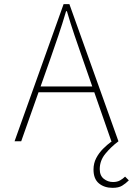

<svg xmlns="http://www.w3.org/2000/svg" viewBox="-20 -680 640 924"><path d="M522 224Q482 224 456 202.5Q430 181 430 136Q430 106 443 81Q456 56 476 36Q496 16 518 0H516L378 -396Q357 -456 338.5 -510.5Q320 -565 302 -626H298Q280 -565 261.5 -510.5Q243 -456 222 -396L82 0H50L286 -660H314L550 0Q514 27 487 60Q460 93 460 134Q460 165 479.5 180.5Q499 196 524 196Q544 196 558 188Q572 180 582 170L600 188Q585 203 568 213.5Q551 224 522 224ZM152 -236V-264H446V-236Z"/></svg>

Font: Source Code Pro ExtraLight
Style: Regular
Weight: 200
Monospace: yes
Designer: Paul D. Hunt, Teo Tuominen
Foundry: Adobe
Version: Version 1.026;hotconv 1.1.0;makeotfexe 2.6.0